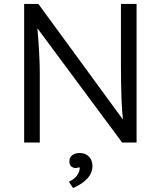

<svg xmlns="http://www.w3.org/2000/svg" viewBox="-20 -720 812 970"><path d="M102 0V-700H174L601 -116Q591 -206 591 -394V-700H670V0H597L169 -577Q181 -440 181 -351V0ZM328 198Q357 185 370 165Q383 145 383 129Q383 125 378.5 126Q374 127 367 128.5Q360 130 351 127Q328 119 331 90Q332 74 346 63.5Q360 53 383 53Q411 53 429 71Q447 89 447 119Q447 187 349 230Z"/></svg>

Font: Easer Grotesk Light
Style: Regular
Weight: 300
Designer: Boardeaser, Bonnie Shaver-Troup, Thomas Jockin
Foundry: Lexend
Version: Version 1.008;Glyphs 3.1.2 (3151)